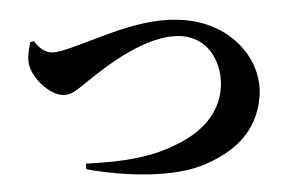

<svg xmlns="http://www.w3.org/2000/svg" viewBox="-46 -704 1092 732"><g transform="rotate(5 500.0 -338.0)"><path d="M53 -505C51 -481 46 -448 56 -419C73 -368 142 -315 189 -315C230 -315 249 -343 293 -384C340 -428 492 -578 630 -578C736 -578 792 -481 792 -391C792 -294 733 -224 660 -176C556 -107 447 -82 305 -62L308 -41C451 -28 645 -36 763 -102C862 -157 942 -236 942 -372C942 -510 818 -640 634 -640C462 -640 312 -538 181 -485C159 -476 144 -473 133 -473C104 -473 77 -497 67 -510Z"/></g></svg>

Font: Noto Serif CJK JP Black
Style: Regular
Weight: 900
Designer: Ryoko NISHIZUKA 西塚涼子 (kana & ideographs); Frank Grießhammer (Latin, Greek & Cyrillic); Wenlong ZHANG 张文龙 (bopomofo); San
Foundry: Adobe Systems Incorporated
Version: Version 1.001;PS 1.001;hotconv 16.6.54;makeotf.lib2.5.65590